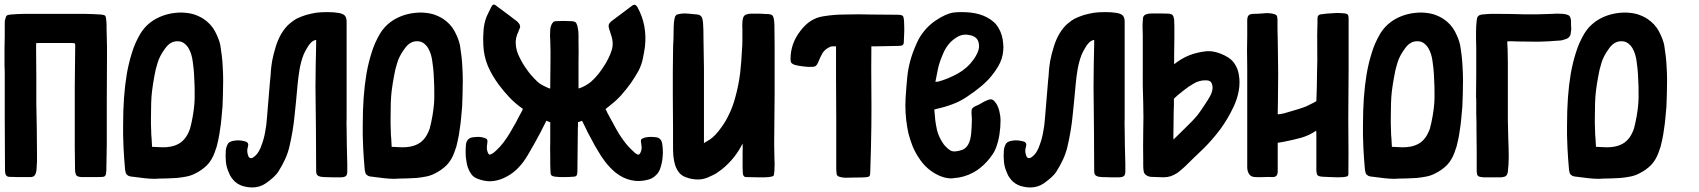

<svg xmlns="http://www.w3.org/2000/svg" viewBox="-21 -783 7514 849"><path d="M138.7 -554.7Q138.7 -498 139.6 -440.4Q139.6 -382.8 139.6 -325.2Q140.6 -270.5 141.6 -215.8Q142.6 -161.1 142.6 -106.4Q142.6 -86.9 142.6 -70.3Q141.6 -53.7 140.6 -34.2Q140.6 -30.3 139.6 -26.4Q138.7 -22.5 137.7 -18.6Q135.7 -10.7 130.9 -5.9Q126 -1 117.2 0Q95.7 0 58.6 0Q21.5 -1 18.6 -1Q10.7 -2 6.8 -6.8Q2.9 -11.7 2 -18.6Q2 -26.4 1 -33.2Q1 -41 1 -47.9Q1 -154.3 0 -256.8Q0 -359.4 0 -464.8Q0 -478.5 -1 -492.2Q-1 -505.9 -1 -519.5Q-1 -544.9 -1 -571.3Q0 -597.7 0 -623Q0 -637.7 0 -651.4Q0 -665 0 -678.7Q0 -683.6 0 -688.5Q1 -693.4 2 -697.3Q4.9 -710.9 8.8 -713.9Q13.7 -717.8 26.4 -718.8Q41 -719.7 55.7 -720.7Q70.3 -721.7 85 -721.7Q115.2 -721.7 160.2 -721.7Q205.1 -721.7 235.4 -721.7Q265.6 -721.7 294.9 -721.7Q309.6 -721.7 324.2 -721.7Q338.9 -721.7 354.5 -721.7Q372.1 -721.7 389.6 -720.7Q407.2 -719.7 424.8 -718.8Q438.5 -717.8 443.4 -713.9Q447.3 -710 448.2 -699.2Q449.2 -688.5 450.2 -677.7Q450.2 -667 450.2 -656.2Q451.2 -636.7 451.2 -616.2Q451.2 -595.7 452.1 -576.2Q452.1 -565.4 452.1 -554.7Q452.1 -543.9 452.1 -533.2Q452.1 -437.5 451.2 -341.8Q451.2 -246.1 451.2 -149.4Q450.2 -117.2 450.2 -87.9Q449.2 -59.6 449.2 -27.3Q449.2 -23.4 448.2 -20.5Q448.2 -16.6 447.3 -12.7Q446.3 -8.8 443.4 -4.9Q440.4 -2 435.5 -1Q429.7 0 392.6 0Q380.9 0 371.1 0Q350.6 0 337.9 0Q325.2 -1 319.3 -4.9Q313.5 -9.8 311.5 -23.4Q310.5 -29.3 310.5 -60.5Q309.6 -90.8 309.6 -133.8Q309.6 -198.2 309.6 -274.4Q309.6 -350.6 309.6 -397.5Q309.6 -441.4 310.5 -485.4Q311.5 -529.3 311.5 -573.2Q312.5 -587.9 309.6 -590.8Q307.6 -592.8 293 -592.8Q265.6 -592.8 222.7 -592.8Q179.7 -592.8 152.3 -592.8Q149.4 -592.8 146.5 -592.8Q143.6 -591.8 138.7 -591.8Q138.7 -591.8 138.7 -591.8Q138.7 -582 138.7 -573.2Q138.7 -563.5 138.7 -554.7Z M540 -458Q548.8 -506.8 562.5 -549.8Q575.2 -592.8 600.6 -635.7Q628.9 -680.7 676.8 -704.1Q724.6 -727.5 782.2 -727.5Q812.5 -726.6 835.9 -719.7Q859.4 -711.9 877.9 -700.2Q912.1 -677.7 929.7 -644.5Q947.3 -611.3 953.1 -584Q957 -560.5 960 -535.2Q962.9 -510.7 963.9 -486.3Q965.8 -456.1 965.8 -426.8Q965.8 -396.5 964.8 -366.2Q963.9 -338.9 962.9 -311.5Q960.9 -285.2 958 -257.8Q956.1 -234.4 952.1 -210.9Q949.2 -187.5 944.3 -165Q941.4 -150.4 937.5 -135.7Q932.6 -121.1 927.7 -107.4Q916 -75.2 894.5 -52.7Q872.1 -30.3 841.8 -15.6Q823.2 -5.9 801.8 -2Q781.2 2 760.7 3.9Q740.2 4.9 719.7 5.9Q699.2 5.9 679.7 6.8Q671.9 7.8 665 7.8Q642.6 7.8 617.2 4.9Q581.1 1 554.7 -2.9Q545.9 -4.9 541 -9.8Q535.2 -14.6 534.2 -23.4Q533.2 -25.4 533.2 -27.3Q532.2 -30.3 532.2 -32.2Q530.3 -55.7 528.3 -80.1Q526.4 -103.5 525.4 -127Q524.4 -157.2 523.4 -184.6Q523.4 -209 523.4 -223.6Q523.4 -225.6 523.4 -227.5Q523.4 -294.9 527.3 -349.6Q531.2 -405.3 540 -458ZM734.4 -134.8Q758.8 -139.6 777.3 -152.3Q795.9 -166 807.6 -187.5Q814.5 -200.2 819.3 -213.9Q823.2 -228.5 826.2 -242.2Q838.9 -301.8 839.8 -349.6Q840.8 -396.5 836.9 -458Q835.9 -477.5 831.1 -511.7Q827.1 -544.9 812.5 -570.3Q804.7 -583 793 -591.8Q781.2 -600.6 764.6 -600.6Q732.4 -601.6 709 -568.4Q684.6 -535.2 675.8 -504.9Q666 -474.6 661.1 -443.4Q655.3 -412.1 651.4 -380.9Q648.4 -358.4 647.5 -327.1Q646.5 -295.9 646.5 -262.7Q646.5 -242.2 646.5 -234.4Q646.5 -225.6 647.5 -205.1Q647.5 -187.5 649.4 -169.9Q650.4 -152.3 651.4 -133.8Q673.8 -132.8 694.3 -131.8Q714.8 -130.9 734.4 -134.8Z M1353.5 -593.8Q1343.8 -584 1335.9 -569.3Q1327.1 -554.7 1321.3 -541Q1309.6 -510.7 1303.7 -476.6Q1297.9 -441.4 1294.9 -409.2Q1288.1 -331.1 1281.2 -268.6Q1275.4 -207 1258.8 -134.8Q1252 -105.5 1239.3 -78.1Q1226.6 -50.8 1210 -24.4Q1195.3 -1 1153.3 28.3Q1127 45.9 1094.7 45.9Q1074.2 45.9 1050.8 39.1Q1039.1 35.2 1028.3 28.3Q1017.6 21.5 1009.8 11.7Q1002 2.9 996.1 -7.8Q991.2 -17.6 987.3 -28.3Q978.5 -50.8 977.5 -74.2Q976.6 -83 976.6 -92.8Q976.6 -106.4 977.5 -120.1Q977.5 -121.1 978.5 -123Q978.5 -124 978.5 -126Q983.4 -144.5 990.2 -151.4Q997.1 -158.2 1015.6 -161.1Q1027.3 -163.1 1039.1 -162.1Q1050.8 -161.1 1061.5 -158.2Q1071.3 -156.2 1075.2 -149.4Q1078.1 -143.6 1075.2 -133.8Q1072.3 -125 1072.3 -116.2Q1072.3 -107.4 1075.2 -98.6Q1078.1 -85.9 1085.9 -84Q1092.8 -82 1102.5 -89.8Q1115.2 -99.6 1123 -113.3Q1130.9 -126 1135.7 -141.6Q1146.5 -169.9 1151.4 -199.2Q1157.2 -228.5 1159.2 -258.8Q1163.1 -299.8 1166 -340.8Q1169.9 -382.8 1172.9 -423.8Q1175.8 -447.3 1176.8 -469.7Q1178.7 -492.2 1182.6 -514.6Q1188.5 -544.9 1198.2 -576.2Q1208 -608.4 1223.6 -634.8Q1240.2 -662.1 1259.8 -678.7Q1280.3 -695.3 1290 -700.2Q1310.5 -710 1332 -716.8Q1353.5 -722.7 1376 -726.6Q1397.5 -729.5 1426.8 -729.5Q1457 -729.5 1477.5 -725.6Q1495.1 -722.7 1503.9 -713.9Q1511.7 -705.1 1511.7 -686.5Q1511.7 -630.9 1511.7 -575.2Q1511.7 -519.5 1511.7 -463.9Q1511.7 -425.8 1511.7 -387.7Q1511.7 -350.6 1511.7 -312.5Q1511.7 -287.1 1511.7 -262.7Q1510.7 -238.3 1511.7 -213.9Q1511.7 -174.8 1512.7 -135.7Q1513.7 -96.7 1514.6 -57.6Q1514.6 -49.8 1514.6 -42Q1514.6 -34.2 1514.6 -25.4Q1514.6 -10.7 1508.8 -4.9Q1502 1 1487.3 1Q1472.7 1 1449.2 1Q1424.8 0 1410.2 0Q1406.2 0 1402.3 -1Q1398.4 -1 1394.5 -2Q1384.8 -4.9 1380.9 -9.8Q1377 -15.6 1377 -25.4Q1376 -118.2 1376 -211.9Q1375 -304.7 1374 -398.4Q1374 -446.3 1375 -494.1Q1376 -542 1377 -589.8Q1377 -593.8 1377 -597.7Q1377 -601.6 1377 -606.4Q1377 -606.4 1377 -606.4Q1369.1 -605.5 1363.3 -601.6Q1357.4 -598.6 1353.5 -593.8Z M1599.6 -458Q1608.4 -506.8 1622.1 -549.8Q1634.8 -592.8 1660.2 -635.7Q1688.5 -680.7 1736.3 -704.1Q1784.2 -727.5 1841.8 -727.5Q1872.1 -726.6 1895.5 -719.7Q1918.9 -711.9 1937.5 -700.2Q1971.7 -677.7 1989.3 -644.5Q2006.8 -611.3 2012.7 -584Q2016.6 -560.5 2019.5 -535.2Q2022.5 -510.7 2023.4 -486.3Q2025.4 -456.1 2025.4 -426.8Q2025.4 -396.5 2024.4 -366.2Q2023.4 -338.9 2022.5 -311.5Q2020.5 -285.2 2017.6 -257.8Q2015.6 -234.4 2011.7 -210.9Q2008.8 -187.5 2003.9 -165Q2001 -150.4 1997.1 -135.7Q1992.2 -121.1 1987.3 -107.4Q1975.6 -75.2 1954.1 -52.7Q1931.6 -30.3 1901.4 -15.6Q1882.8 -5.9 1861.3 -2Q1840.8 2 1820.3 3.9Q1799.8 4.9 1779.3 5.9Q1758.8 5.9 1739.3 6.8Q1731.4 7.8 1724.6 7.8Q1702.1 7.8 1676.8 4.9Q1640.6 1 1614.3 -2.9Q1605.5 -4.9 1600.6 -9.8Q1594.7 -14.6 1593.8 -23.4Q1592.8 -25.4 1592.8 -27.3Q1591.8 -30.3 1591.8 -32.2Q1589.8 -55.7 1587.9 -80.1Q1585.9 -103.5 1585 -127Q1584 -157.2 1583 -184.6Q1583 -209 1583 -223.6Q1583 -225.6 1583 -227.5Q1583 -294.9 1586.9 -349.6Q1590.8 -405.3 1599.6 -458ZM1793.9 -134.8Q1818.4 -139.6 1836.9 -152.3Q1855.5 -166 1867.2 -187.5Q1874 -200.2 1878.9 -213.9Q1882.8 -228.5 1885.7 -242.2Q1898.4 -301.8 1899.4 -349.6Q1900.4 -396.5 1896.5 -458Q1895.5 -477.5 1890.6 -511.7Q1886.7 -544.9 1872.1 -570.3Q1864.3 -583 1852.5 -591.8Q1840.8 -600.6 1824.2 -600.6Q1792 -601.6 1768.6 -568.4Q1744.1 -535.2 1735.4 -504.9Q1725.6 -474.6 1720.7 -443.4Q1714.8 -412.1 1710.9 -380.9Q1708 -358.4 1707 -327.1Q1706.1 -295.9 1706.1 -262.7Q1706.1 -242.2 1706.1 -234.4Q1706.1 -225.6 1707 -205.1Q1707 -187.5 1709 -169.9Q1710 -152.3 1710.9 -133.8Q1733.4 -132.8 1753.9 -131.8Q1774.4 -130.9 1793.9 -134.8Z M2185.5 -407.2Q2156.2 -446.3 2136.7 -490.2Q2118.2 -534.2 2116.2 -584Q2114.3 -616.2 2117.2 -648.4Q2119.1 -679.7 2130.9 -710Q2135.7 -720.7 2141.6 -732.4Q2146.5 -743.2 2152.3 -753.9Q2156.2 -761.7 2161.1 -762.7Q2162.1 -762.7 2163.1 -762.7Q2168 -762.7 2172.9 -757.8Q2186.5 -748 2199.2 -738.3Q2212.9 -728.5 2225.6 -718.8Q2234.4 -711.9 2242.2 -706.1Q2251 -700.2 2258.8 -693.4Q2262.7 -690.4 2266.6 -687.5Q2269.5 -684.6 2272.5 -680.7Q2277.3 -675.8 2278.3 -668.9Q2280.3 -663.1 2276.4 -655.3Q2274.4 -653.3 2273.4 -649.4Q2272.5 -646.5 2271.5 -643.6Q2256.8 -614.3 2259.8 -585.9Q2261.7 -557.6 2276.4 -529.3Q2290 -501 2308.6 -475.6Q2326.2 -450.2 2349.6 -427.7Q2361.3 -415 2376 -407.2Q2390.6 -399.4 2406.2 -392.6Q2407.2 -391.6 2408.2 -391.6Q2409.2 -392.6 2412.1 -392.6Q2412.1 -396.5 2412.1 -400.4Q2412.1 -404.3 2412.1 -408.2Q2412.1 -457 2413.1 -505.9Q2414.1 -555.7 2412.1 -604.5Q2411.1 -615.2 2411.1 -627Q2411.1 -638.7 2412.1 -650.4Q2412.1 -655.3 2413.1 -660.2Q2414.1 -665 2416 -669.9Q2418.9 -677.7 2423.8 -683.6Q2428.7 -689.5 2438.5 -689.5Q2453.1 -690.4 2470.7 -690.4Q2488.3 -689.5 2502.9 -689.5Q2522.5 -689.5 2527.3 -680.7Q2532.2 -671.9 2534.2 -658.2Q2537.1 -643.6 2537.1 -627.9Q2537.1 -612.3 2537.1 -597.7Q2538.1 -554.7 2537.1 -510.7Q2537.1 -467.8 2537.1 -424.8Q2537.1 -417 2537.1 -408.2Q2537.1 -400.4 2537.1 -391.6Q2541 -392.6 2543 -393.6Q2545.9 -394.5 2548.8 -395.5Q2572.3 -405.3 2591.8 -420.9Q2610.4 -437.5 2626 -457Q2638.7 -473.6 2649.4 -490.2Q2661.1 -507.8 2669.9 -526.4Q2679.7 -545.9 2685.5 -566.4Q2690.4 -586.9 2686.5 -608.4Q2684.6 -619.1 2680.7 -629.9Q2677.7 -640.6 2673.8 -651.4Q2668.9 -665 2670.9 -673.8Q2673.8 -682.6 2685.5 -691.4Q2707 -708 2728.5 -723.6Q2750 -740.2 2771.5 -755.9Q2781.2 -763.7 2786.1 -761.7Q2792 -760.7 2797.9 -751Q2820.3 -710 2828.1 -667Q2835.9 -624 2831.1 -578.1Q2829.1 -565.4 2827.1 -552.7Q2825.2 -540 2822.3 -527.3Q2816.4 -496.1 2801.8 -468.8Q2787.1 -442.4 2769.5 -417Q2750 -389.6 2728.5 -365.2Q2706.1 -339.8 2679.7 -319.3Q2673.8 -314.5 2668.9 -310.5Q2663.1 -305.7 2656.2 -300.8Q2660.2 -294.9 2663.1 -288.1Q2665 -282.2 2668.9 -276.4Q2686.5 -243.2 2705.1 -210Q2723.6 -176.8 2748 -146.5Q2756.8 -135.7 2766.6 -126Q2776.4 -116.2 2786.1 -107.4Q2797.9 -97.7 2803.7 -99.6Q2809.6 -101.6 2814.5 -117.2Q2816.4 -125 2816.4 -131.8Q2815.4 -139.6 2814.5 -147.5Q2811.5 -161.1 2814.5 -166Q2817.4 -170.9 2831.1 -174.8Q2843.8 -177.7 2856.4 -177.7Q2869.1 -177.7 2881.8 -175.8Q2893.6 -173.8 2899.4 -166Q2905.3 -159.2 2907.2 -148.4Q2910.2 -127.9 2910.2 -108.4Q2910.2 -99.6 2909.2 -90.8Q2907.2 -62.5 2897.5 -35.2Q2890.6 -17.6 2877.9 -6.8Q2866.2 4.9 2847.7 10.7Q2806.6 22.5 2769.5 13.7Q2733.4 5.9 2700.2 -20.5Q2674.8 -42 2655.3 -67.4Q2635.7 -92.8 2620.1 -121.1Q2608.4 -139.6 2598.6 -159.2Q2587.9 -179.7 2577.1 -199.2Q2571.3 -210.9 2565.4 -223.6Q2559.6 -236.3 2552.7 -249Q2548.8 -247.1 2544.9 -246.1Q2540 -244.1 2534.2 -242.2Q2534.2 -236.3 2535.2 -230.5Q2535.2 -224.6 2534.2 -218.8Q2534.2 -171.9 2533.2 -125Q2532.2 -77.1 2532.2 -30.3Q2532.2 -26.4 2532.2 -22.5Q2532.2 -19.5 2531.2 -15.6Q2531.2 -9.8 2528.3 -6.8Q2525.4 -2.9 2519.5 -2Q2497.1 0 2476.6 0Q2455.1 1 2431.6 -2Q2420.9 -3.9 2417 -7.8Q2413.1 -12.7 2413.1 -25.4Q2412.1 -41 2412.1 -56.6Q2412.1 -72.3 2412.1 -87.9Q2411.1 -123 2412.1 -158.2Q2412.1 -193.4 2412.1 -228.5Q2412.1 -231.4 2412.1 -235.4Q2412.1 -238.3 2412.1 -242.2Q2406.2 -244.1 2395.5 -249Q2394.5 -247.1 2392.6 -245.1Q2391.6 -242.2 2390.6 -240.2Q2378.9 -217.8 2367.2 -194.3Q2354.5 -171.9 2342.8 -149.4Q2333 -131.8 2323.2 -115.2Q2313.5 -97.7 2302.7 -81.1Q2284.2 -52.7 2260.7 -31.2Q2236.3 -8.8 2205.1 4.9Q2176.8 17.6 2146.5 18.6Q2117.2 18.6 2086.9 5.9Q2071.3 -1 2062.5 -13.7Q2053.7 -26.4 2047.9 -42Q2043 -56.6 2041 -73.2Q2038.1 -87.9 2038.1 -103.5Q2038.1 -104.5 2038.1 -105.5Q2038.1 -114.3 2038.1 -123Q2039.1 -131.8 2039.1 -140.6Q2040 -156.2 2047.9 -165Q2054.7 -173.8 2069.3 -175.8Q2082 -177.7 2094.7 -177.7Q2107.4 -177.7 2119.1 -173.8Q2129.9 -170.9 2132.8 -166Q2135.7 -161.1 2133.8 -149.4Q2131.8 -139.6 2131.8 -128.9Q2131.8 -119.1 2135.7 -109.4Q2138.7 -101.6 2142.6 -99.6Q2146.5 -98.6 2153.3 -102.5Q2159.2 -105.5 2165 -110.4Q2169.9 -114.3 2174.8 -119.1Q2192.4 -135.7 2207 -155.3Q2221.7 -174.8 2234.4 -196.3Q2248 -219.7 2261.7 -244.1Q2274.4 -269.5 2288.1 -293.9Q2289.1 -294.9 2289.1 -296.9Q2290 -298.8 2291 -301.8Q2291 -301.8 2291 -301.8Q2259.8 -323.2 2233.4 -350.6Q2208 -377 2185.5 -407.2Z M3402.3 -149.4Q3402.3 -149.4 3402.3 -149.4Q3402.3 -121.1 3403.3 -87.9Q3404.3 -72.3 3404.3 -56.6Q3404.3 -41 3403.3 -27.3Q3402.3 -9.8 3399.4 -5.9Q3395.5 -2 3378.9 0Q3361.3 2 3328.1 1Q3295.9 0 3278.3 0Q3271.5 0 3267.6 -4.9Q3264.6 -8.8 3263.7 -16.6Q3262.7 -31.2 3262.7 -44.9Q3262.7 -59.6 3262.7 -73.2Q3262.7 -88.9 3262.7 -109.4Q3263.7 -129.9 3262.7 -148.4Q3246.1 -115.2 3223.6 -86.9Q3200.2 -57.6 3170.9 -34.2Q3159.2 -25.4 3146.5 -16.6Q3132.8 -8.8 3119.1 -2.9Q3092.8 10.7 3065.4 10.7Q3037.1 10.7 3009.8 0Q2992.2 -6.8 2981.4 -20.5Q2970.7 -34.2 2964.8 -51.8Q2959 -70.3 2957 -89.8Q2955.1 -109.4 2955.1 -128.9Q2955.1 -143.6 2955.1 -211.9Q2954.1 -281.2 2954.1 -362.3Q2954.1 -395.5 2954.1 -426.8Q2954.1 -447.3 2954.1 -466.8Q2954.1 -517.6 2955.1 -552.7Q2955.1 -584 2957 -609.4Q2958 -633.8 2958 -666Q2958 -674.8 2959 -683.6Q2960.9 -692.4 2961.9 -701.2Q2962.9 -710 2967.8 -714.8Q2971.7 -719.7 2980.5 -720.7Q2992.2 -723.6 3006.8 -723.6Q3014.6 -723.6 3022.5 -722.7Q3045.9 -720.7 3063.5 -718.8Q3072.3 -717.8 3077.1 -712.9Q3083 -708 3085 -699.2Q3085.9 -694.3 3086.9 -689.5Q3087.9 -684.6 3087.9 -679.7Q3089.8 -659.2 3089.8 -604.5Q3090.8 -549.8 3091.8 -482.4Q3091.8 -447.3 3091.8 -410.2Q3091.8 -373 3091.8 -337.9Q3091.8 -272.5 3091.8 -220.7Q3091.8 -168.9 3091.8 -150.4Q3091.8 -150.4 3116.2 -165Q3140.6 -179.7 3170.9 -222.7Q3187.5 -245.1 3203.1 -278.3Q3219.7 -311.5 3231.4 -356.4Q3245.1 -406.2 3252 -460.9Q3257.8 -515.6 3259.8 -559.6Q3261.7 -583 3261.7 -601.6Q3261.7 -620.1 3261.7 -631.8Q3261.7 -649.4 3261.7 -657.2Q3260.7 -665 3261.7 -683.6Q3262.7 -706.1 3270.5 -713.9Q3278.3 -721.7 3300.8 -722.7Q3306.6 -722.7 3312.5 -722.7Q3324.2 -722.7 3338.9 -722.7Q3362.3 -720.7 3377.9 -720.7Q3387.7 -719.7 3393.6 -715.8Q3398.4 -710.9 3400.4 -701.2Q3401.4 -694.3 3402.3 -688.5Q3403.3 -681.6 3403.3 -674.8Q3404.3 -641.6 3404.3 -583Q3404.3 -523.4 3404.3 -470.7Q3404.3 -434.6 3404.3 -406.2Q3404.3 -378.9 3404.3 -368.2Q3404.3 -313.5 3403.3 -258.8Q3403.3 -204.1 3402.3 -149.4Z M3832 -562.5Q3831.1 -477.5 3832 -393.6Q3833 -308.6 3832 -224.6Q3831.1 -168.9 3830.1 -123Q3829.1 -77.1 3827.1 -22.5Q3827.1 -7.8 3823.2 -3.9Q3819.3 0 3805.7 1Q3791 2 3761.7 2Q3731.4 2.9 3716.8 2.9Q3711.9 2.9 3706.1 2Q3701.2 1 3695.3 0Q3685.5 -2 3681.6 -6.8Q3677.7 -10.7 3677.7 -22.5Q3676.8 -32.2 3676.8 -34.2Q3676.8 -35.2 3676.8 -45.9Q3676.8 -147.5 3676.8 -248Q3676.8 -349.6 3675.8 -451.2Q3675.8 -460.9 3675.8 -474.6Q3675.8 -488.3 3675.8 -502.9Q3675.8 -529.3 3675.8 -552.7Q3675.8 -575.2 3675.8 -578.1Q3668 -578.1 3662.1 -578.1Q3656.2 -578.1 3650.4 -576.2Q3626 -565.4 3615.2 -546.9Q3605.5 -529.3 3595.7 -504.9Q3591.8 -496.1 3585.9 -491.2Q3580.1 -487.3 3570.3 -487.3Q3550.8 -486.3 3531.2 -489.3Q3511.7 -491.2 3493.2 -496.1Q3482.4 -500 3478.5 -504.9Q3474.6 -509.8 3474.6 -521.5Q3474.6 -589.8 3517.6 -645.5Q3559.6 -702.1 3619.1 -710.9Q3642.6 -714.8 3666 -716.8Q3690.4 -718.8 3713.9 -718.8Q3745.1 -719.7 3776.4 -719.7Q3802.7 -719.7 3830.1 -718.8Q3887.7 -718.8 3946.3 -717.8Q3967.8 -717.8 3971.7 -711.9Q3975.6 -706.1 3976.6 -689.5Q3977.5 -677.7 3977.5 -660.2Q3977.5 -653.3 3977.5 -644.5Q3976.6 -617.2 3975.6 -598.6Q3975.6 -587.9 3970.7 -584Q3965.8 -580.1 3954.1 -580.1Q3925.8 -579.1 3903.3 -579.1Q3880.9 -578.1 3851.6 -578.1Q3847.7 -578.1 3842.8 -578.1Q3836.9 -578.1 3832 -578.1Q3832 -578.1 3832 -578.1Q3832 -573.2 3832 -569.3Q3832 -565.4 3832 -562.5Z M4117.2 -234.4Q4121.1 -207 4128.9 -187.5Q4136.7 -167 4152.3 -144.5Q4159.2 -135.7 4167 -128.9Q4173.8 -122.1 4182.6 -117.2Q4198.2 -108.4 4233.4 -120.1Q4267.6 -132.8 4273.4 -192.4Q4274.4 -205.1 4275.4 -221.7Q4276.4 -237.3 4276.4 -250Q4276.4 -255.9 4276.4 -260.7Q4276.4 -266.6 4275.4 -271.5Q4274.4 -287.1 4275.4 -296.9Q4277.3 -306.6 4292 -313.5Q4306.6 -319.3 4319.3 -327.1Q4332 -335 4344.7 -339.8Q4360.4 -346.7 4368.2 -341.8Q4376 -337.9 4384.8 -324.2Q4393.6 -310.5 4398.4 -289.1Q4403.3 -268.6 4403.3 -252Q4403.3 -219.7 4398.4 -188.5Q4393.6 -156.2 4381.8 -126Q4373 -102.5 4343.8 -69.3Q4314.5 -37.1 4283.2 -20.5Q4242.2 2 4194.3 4.9Q4190.4 5.9 4186.5 5.9Q4142.6 5.9 4095.7 -27.3Q4067.4 -47.9 4047.9 -76.2Q4028.3 -103.5 4014.6 -135.7Q4002.9 -167 3996.1 -192.4Q3990.2 -218.8 3986.3 -251Q3982.4 -284.2 3982.4 -317.4Q3982.4 -333 3983.4 -348.6Q3986.3 -397.5 3991.2 -446.3Q3996.1 -490.2 4008.8 -530.3Q4021.5 -570.3 4041 -609.4Q4069.3 -660.2 4115.2 -691.4Q4161.1 -722.7 4195.3 -727.5Q4211.9 -729.5 4230.5 -729.5Q4250 -729.5 4270.5 -727.5Q4311.5 -722.7 4341.8 -707Q4377.9 -688.5 4394.5 -659.2Q4412.1 -629.9 4415 -589.8Q4416 -582 4416 -573.2Q4416 -566.4 4415 -558.6Q4414.1 -542 4408.2 -523.4Q4397.5 -489.3 4363.3 -447.3Q4329.1 -404.3 4253.9 -354.5Q4223.6 -334 4188.5 -321.3Q4154.3 -308.6 4117.2 -300.8Q4115.2 -299.8 4115.2 -299.8Q4114.3 -299.8 4110.4 -298.8Q4110.4 -298.8 4110.4 -298.8Q4112.3 -282.2 4113.3 -266.6Q4114.3 -250 4117.2 -234.4ZM4127 -421.9Q4172.9 -434.6 4214.8 -458Q4257.8 -482.4 4285.2 -521.5Q4292 -530.3 4301.8 -550.8Q4311.5 -572.3 4306.6 -593.8Q4300.8 -620.1 4270.5 -627Q4240.2 -634.8 4214.8 -621.1Q4173.8 -598.6 4152.3 -552.7Q4131.8 -505.9 4127 -480.5Q4124 -465.8 4121.1 -451.2Q4118.2 -436.5 4115.2 -420.9Q4115.2 -420.9 4115.2 -420.9Q4119.1 -421.9 4122.1 -421.9Q4125 -421.9 4127 -421.9Z M4793.9 -593.8Q4784.2 -584 4776.4 -569.3Q4767.6 -554.7 4761.7 -541Q4750 -510.7 4744.1 -476.6Q4738.3 -441.4 4735.4 -409.2Q4728.5 -331.1 4721.7 -268.6Q4715.8 -207 4699.2 -134.8Q4692.4 -105.5 4679.7 -78.1Q4667 -50.8 4650.4 -24.4Q4635.7 -1 4593.8 28.3Q4567.4 45.9 4535.2 45.9Q4514.6 45.9 4491.2 39.1Q4479.5 35.2 4468.8 28.3Q4458 21.5 4450.2 11.7Q4442.4 2.9 4436.5 -7.8Q4431.6 -17.6 4427.7 -28.3Q4418.9 -50.8 4418 -74.2Q4417 -83 4417 -92.8Q4417 -106.4 4418 -120.1Q4418 -121.1 4418.9 -123Q4418.9 -124 4418.9 -126Q4423.8 -144.5 4430.7 -151.4Q4437.5 -158.2 4456.1 -161.1Q4467.8 -163.1 4479.5 -162.1Q4491.2 -161.1 4502 -158.2Q4511.7 -156.2 4515.6 -149.4Q4518.6 -143.6 4515.6 -133.8Q4512.7 -125 4512.7 -116.2Q4512.7 -107.4 4515.6 -98.6Q4518.6 -85.9 4526.4 -84Q4533.2 -82 4543 -89.8Q4555.7 -99.6 4563.5 -113.3Q4571.3 -126 4576.2 -141.6Q4586.9 -169.9 4591.8 -199.2Q4597.7 -228.5 4599.6 -258.8Q4603.5 -299.8 4606.4 -340.8Q4610.4 -382.8 4613.3 -423.8Q4616.2 -447.3 4617.2 -469.7Q4619.1 -492.2 4623 -514.6Q4628.9 -544.9 4638.7 -576.2Q4648.4 -608.4 4664.1 -634.8Q4680.7 -662.1 4700.2 -678.7Q4720.7 -695.3 4730.5 -700.2Q4751 -710 4772.5 -716.8Q4793.9 -722.7 4816.4 -726.6Q4837.9 -729.5 4867.2 -729.5Q4897.5 -729.5 4918 -725.6Q4935.5 -722.7 4944.3 -713.9Q4952.1 -705.1 4952.1 -686.5Q4952.1 -630.9 4952.1 -575.2Q4952.1 -519.5 4952.1 -463.9Q4952.1 -425.8 4952.1 -387.7Q4952.1 -350.6 4952.1 -312.5Q4952.1 -287.1 4952.1 -262.7Q4951.2 -238.3 4952.1 -213.9Q4952.1 -174.8 4953.1 -135.7Q4954.1 -96.7 4955.1 -57.6Q4955.1 -49.8 4955.1 -42Q4955.1 -34.2 4955.1 -25.4Q4955.1 -10.7 4949.2 -4.9Q4942.4 1 4927.7 1Q4913.1 1 4889.6 1Q4865.2 0 4850.6 0Q4846.7 0 4842.8 -1Q4838.9 -1 4835 -2Q4825.2 -4.9 4821.3 -9.8Q4817.4 -15.6 4817.4 -25.4Q4816.4 -118.2 4816.4 -211.9Q4815.4 -304.7 4814.5 -398.4Q4814.5 -446.3 4815.4 -494.1Q4816.4 -542 4817.4 -589.8Q4817.4 -593.8 4817.4 -597.7Q4817.4 -601.6 4817.4 -606.4Q4817.4 -606.4 4817.4 -606.4Q4809.6 -605.5 4803.7 -601.6Q4797.9 -598.6 4793.9 -593.8Z M5315.4 -556.6Q5321.3 -556.6 5327.1 -556.6Q5334 -556.6 5339.8 -555.7Q5358.4 -552.7 5376 -545.9Q5393.6 -539.1 5409.2 -529.3Q5430.7 -515.6 5441.4 -496.1Q5453.1 -476.6 5457 -453.1Q5460 -435.5 5460 -418.9Q5460 -398.4 5456.1 -378.9Q5449.2 -342.8 5432.6 -308.6Q5408.2 -256.8 5376 -212.9Q5342.8 -168 5302.7 -127.9Q5281.2 -107.4 5259.8 -86.9Q5238.3 -65.4 5216.8 -44.9Q5209 -38.1 5201.2 -31.2Q5193.4 -24.4 5185.5 -18.6Q5171.9 -9.8 5156.2 -3.9Q5140.6 1 5124 1Q5110.4 1 5095.7 0Q5082 0 5068.4 -1Q5056.6 -2 5046.9 -8.8Q5038.1 -14.6 5036.1 -26.4Q5034.2 -38.1 5034.2 -49.8Q5034.2 -61.5 5034.2 -73.2Q5033.2 -136.7 5034.2 -201.2Q5036.1 -265.6 5034.2 -329.1Q5031.2 -404.3 5032.2 -478.5Q5032.2 -553.7 5032.2 -627.9Q5032.2 -648.4 5031.2 -665Q5031.2 -666 5031.2 -668Q5031.2 -683.6 5033.2 -701.2Q5033.2 -709 5038.1 -713.9Q5042 -718.8 5050.8 -720.7Q5055.7 -722.7 5061.5 -722.7Q5066.4 -723.6 5072.3 -723.6Q5090.8 -723.6 5108.4 -723.6Q5126 -723.6 5145.5 -722.7Q5159.2 -721.7 5164.1 -715.8Q5168.9 -710.9 5170.9 -696.3Q5170.9 -694.3 5171.9 -668.9Q5171.9 -644.5 5171.9 -613.3Q5171.9 -574.2 5170.9 -539.1Q5170.9 -502.9 5170.9 -499Q5170.9 -499 5170.9 -499Q5204.1 -525.4 5239.3 -539.1Q5275.4 -552.7 5315.4 -556.6ZM5275.4 -275.4Q5286.1 -289.1 5309.6 -325.2Q5334 -361.3 5337.9 -377Q5343.8 -396.5 5337.9 -412.1Q5333 -427.7 5313.5 -427.7Q5298.8 -428.7 5284.2 -424.8Q5268.6 -420.9 5256.8 -413.1Q5235.4 -401.4 5210 -380.9Q5183.6 -360.4 5169.9 -346.7Q5169.9 -334 5169.9 -317.4Q5169.9 -301.8 5168.9 -289.1Q5168.9 -260.7 5168 -214.8Q5167 -168.9 5168 -166Q5168 -166 5168 -166Q5184.6 -181.6 5217.8 -214.8Q5252 -247.1 5275.4 -275.4Z M5628.9 -25.4Q5628.9 -13.7 5624 -6.8Q5618.2 0 5607.4 0Q5587.9 -1 5568.4 0Q5549.8 1 5528.3 0Q5510.7 -1 5502.9 -12.7Q5494.1 -25.4 5494.1 -43.9Q5494.1 -66.4 5494.1 -95.7Q5494.1 -125 5494.1 -148.4Q5494.1 -166 5494.1 -220.7Q5494.1 -275.4 5494.1 -338.9Q5494.1 -417 5494.1 -485.4Q5493.2 -553.7 5493.2 -560.5Q5494.1 -591.8 5494.1 -624Q5494.1 -656.2 5494.1 -688.5Q5494.1 -689.5 5494.1 -691.4Q5494.1 -693.4 5494.1 -695.3Q5495.1 -710 5500 -714.8Q5504.9 -720.7 5519.5 -721.7Q5540 -721.7 5562.5 -723.6Q5585.9 -726.6 5605.5 -722.7Q5619.1 -719.7 5623 -715.8Q5627 -711.9 5627.9 -698.2Q5627.9 -675.8 5627.9 -654.3Q5628.9 -632.8 5628.9 -610.4Q5629.9 -584 5629.9 -543Q5630.9 -502.9 5630.9 -460Q5629.9 -395.5 5629.9 -339.8Q5628.9 -285.2 5628.9 -277.3Q5637.7 -278.3 5644.5 -279.3Q5651.4 -280.3 5658.2 -282.2Q5679.7 -288.1 5701.2 -294.9Q5722.7 -300.8 5744.1 -308.6Q5755.9 -312.5 5766.6 -318.4Q5777.3 -323.2 5788.1 -329.1Q5793.9 -332 5796.9 -334Q5799.8 -335.9 5799.8 -335.9Q5800.8 -360.4 5801.8 -397.5Q5802.7 -433.6 5802.7 -458Q5804.7 -516.6 5803.7 -571.3Q5802.7 -627 5804.7 -683.6Q5804.7 -687.5 5804.7 -692.4Q5804.7 -696.3 5804.7 -701.2Q5804.7 -710 5808.6 -713.9Q5811.5 -718.8 5820.3 -719.7Q5845.7 -723.6 5873 -724.6Q5880.9 -725.6 5888.7 -725.6Q5908.2 -725.6 5926.8 -723.6Q5935.5 -721.7 5938.5 -718.8Q5941.4 -714.8 5942.4 -705.1Q5942.4 -683.6 5942.4 -663.1Q5942.4 -647.5 5942.4 -630.9Q5942.4 -626 5942.4 -622.1Q5942.4 -548.8 5942.4 -476.6Q5942.4 -403.3 5941.4 -331.1Q5940.4 -257.8 5941.4 -181.6Q5942.4 -104.5 5941.4 -32.2Q5941.4 -27.3 5941.4 -22.5Q5941.4 -17.6 5941.4 -12.7Q5941.4 -5.9 5935.5 -2.9Q5928.7 -1 5921.9 0Q5910.2 1 5899.4 1Q5895.5 1 5891.6 1Q5877 0 5861.3 0Q5850.6 0 5838.9 -1Q5827.1 -1 5816.4 -2.9Q5811.5 -3.9 5806.6 -6.8Q5802.7 -9.8 5801.8 -14.6Q5800.8 -20.5 5799.8 -27.3Q5799.8 -34.2 5799.8 -40Q5799.8 -54.7 5799.8 -76.2Q5799.8 -97.7 5799.8 -120.1Q5799.8 -152.3 5799.8 -178.7Q5799.8 -205.1 5798.8 -205.1Q5769.5 -184.6 5732.4 -173.8Q5696.3 -164.1 5661.1 -157.2Q5653.3 -155.3 5645.5 -154.3Q5636.7 -152.3 5627.9 -151.4Q5627.9 -151.4 5628.9 -151.4Q5628.9 -146.5 5628.9 -99.6Q5628.9 -52.7 5628.9 -25.4Z M6022.5 -458Q6031.2 -506.8 6044.9 -549.8Q6057.6 -592.8 6083 -635.7Q6111.3 -680.7 6159.2 -704.1Q6207 -727.5 6264.6 -727.5Q6294.9 -726.6 6318.4 -719.7Q6341.8 -711.9 6360.4 -700.2Q6394.5 -677.7 6412.1 -644.5Q6429.7 -611.3 6435.5 -584Q6439.5 -560.5 6442.4 -535.2Q6445.3 -510.7 6446.3 -486.3Q6448.2 -456.1 6448.2 -426.8Q6448.2 -396.5 6447.3 -366.2Q6446.3 -338.9 6445.3 -311.5Q6443.4 -285.2 6440.4 -257.8Q6438.5 -234.4 6434.6 -210.9Q6431.6 -187.5 6426.8 -165Q6423.8 -150.4 6419.9 -135.7Q6415 -121.1 6410.2 -107.4Q6398.4 -75.2 6377 -52.7Q6354.5 -30.3 6324.2 -15.6Q6305.7 -5.9 6284.2 -2Q6263.7 2 6243.2 3.9Q6222.7 4.9 6202.1 5.9Q6181.6 5.9 6162.1 6.8Q6154.3 7.8 6147.5 7.8Q6125 7.8 6099.6 4.9Q6063.5 1 6037.1 -2.9Q6028.3 -4.9 6023.4 -9.8Q6017.6 -14.6 6016.6 -23.4Q6015.6 -25.4 6015.6 -27.3Q6014.6 -30.3 6014.6 -32.2Q6012.7 -55.7 6010.7 -80.1Q6008.8 -103.5 6007.8 -127Q6006.8 -157.2 6005.9 -184.6Q6005.9 -209 6005.9 -223.6Q6005.9 -225.6 6005.9 -227.5Q6005.9 -294.9 6009.8 -349.6Q6013.7 -405.3 6022.5 -458ZM6216.8 -134.8Q6241.2 -139.6 6259.8 -152.3Q6278.3 -166 6290 -187.5Q6296.9 -200.2 6301.8 -213.9Q6305.7 -228.5 6308.6 -242.2Q6321.3 -301.8 6322.3 -349.6Q6323.2 -396.5 6319.3 -458Q6318.4 -477.5 6313.5 -511.7Q6309.6 -544.9 6294.9 -570.3Q6287.1 -583 6275.4 -591.8Q6263.7 -600.6 6247.1 -600.6Q6214.8 -601.6 6191.4 -568.4Q6167 -535.2 6158.2 -504.9Q6148.4 -474.6 6143.6 -443.4Q6137.7 -412.1 6133.8 -380.9Q6130.9 -358.4 6129.9 -327.1Q6128.9 -295.9 6128.9 -262.7Q6128.9 -242.2 6128.9 -234.4Q6128.9 -225.6 6129.9 -205.1Q6129.9 -187.5 6131.8 -169.9Q6132.8 -152.3 6133.8 -133.8Q6156.2 -132.8 6176.8 -131.8Q6197.3 -130.9 6216.8 -134.8Z M6646.5 -445.3Q6646.5 -397.5 6646.5 -349.6Q6646.5 -301.8 6646.5 -252.9Q6647.5 -211.9 6648.4 -169.9Q6650.4 -128.9 6650.4 -86.9Q6650.4 -71.3 6649.4 -55.7Q6647.5 -39.1 6646.5 -23.4Q6644.5 -9.8 6637.7 -4.9Q6631.8 0 6618.2 1Q6603.5 1 6589.8 1Q6586.9 1 6585 1Q6568.4 1 6551.8 1Q6544.9 1 6538.1 1Q6530.3 0 6523.4 -1Q6517.6 -2 6513.7 -5.9Q6510.7 -9.8 6509.8 -15.6Q6509.8 -17.6 6509.8 -19.5Q6508.8 -21.5 6508.8 -23.4Q6508.8 -69.3 6508.8 -115.2Q6507.8 -162.1 6507.8 -208Q6507.8 -222.7 6507.8 -242.2Q6507.8 -261.7 6506.8 -280.3Q6506.8 -309.6 6506.8 -332Q6506.8 -353.5 6505.9 -353.5Q6505.9 -408.2 6506.8 -462.9Q6506.8 -516.6 6506.8 -571.3Q6505.9 -585 6505.9 -608.4Q6505.9 -631.8 6505.9 -645.5Q6505.9 -660.2 6506.8 -669.9Q6507.8 -679.7 6508.8 -692.4Q6509.8 -705.1 6514.6 -710.9Q6519.5 -716.8 6532.2 -718.8Q6543.9 -719.7 6552.7 -720.7Q6561.5 -720.7 6573.2 -721.7Q6578.1 -721.7 6584 -721.7Q6589.8 -721.7 6594.7 -721.7Q6655.3 -721.7 6718.8 -719.7Q6782.2 -718.8 6842.8 -721.7Q6852.5 -722.7 6861.3 -722.7Q6864.3 -722.7 6867.2 -722.7Q6878.9 -722.7 6890.6 -721.7Q6897.5 -720.7 6903.3 -719.7Q6910.2 -717.8 6916 -714.8Q6918.9 -712.9 6921.9 -708Q6923.8 -703.1 6924.8 -699.2Q6926.8 -685.5 6925.8 -676.8Q6925.8 -668.9 6926.8 -654.3Q6926.8 -653.3 6926.8 -651.4Q6926.8 -648.4 6925.8 -645.5Q6925.8 -640.6 6924.8 -636.7Q6923.8 -627 6918 -620.1Q6913.1 -613.3 6903.3 -610.4Q6895.5 -607.4 6887.7 -605.5Q6879.9 -603.5 6872.1 -603.5Q6828.1 -599.6 6782.2 -598.6Q6735.4 -598.6 6691.4 -599.6Q6681.6 -599.6 6664.1 -600.6Q6646.5 -600.6 6643.6 -599.6Q6644.5 -588.9 6645.5 -566.4Q6645.5 -566.4 6645.5 -566.4Q6645.5 -533.2 6646.5 -505.9Q6646.5 -478.5 6646.5 -445.3Z M6924.8 -458Q6933.6 -506.8 6947.3 -549.8Q6960 -592.8 6985.4 -635.7Q7013.7 -680.7 7061.5 -704.1Q7109.4 -727.5 7167 -727.5Q7197.3 -726.6 7220.7 -719.7Q7244.1 -711.9 7262.7 -700.2Q7296.9 -677.7 7314.5 -644.5Q7332 -611.3 7337.9 -584Q7341.8 -560.5 7344.7 -535.2Q7347.7 -510.7 7348.6 -486.3Q7350.6 -456.1 7350.6 -426.8Q7350.6 -396.5 7349.6 -366.2Q7348.6 -338.9 7347.7 -311.5Q7345.7 -285.2 7342.8 -257.8Q7340.8 -234.4 7336.9 -210.9Q7334 -187.5 7329.1 -165Q7326.2 -150.4 7322.3 -135.7Q7317.4 -121.1 7312.5 -107.4Q7300.8 -75.2 7279.3 -52.7Q7256.8 -30.3 7226.6 -15.6Q7208 -5.9 7186.5 -2Q7166 2 7145.5 3.9Q7125 4.9 7104.5 5.9Q7084 5.9 7064.5 6.8Q7056.6 7.8 7049.8 7.8Q7027.3 7.8 7002 4.9Q6965.8 1 6939.5 -2.9Q6930.7 -4.9 6925.8 -9.8Q6919.9 -14.6 6918.9 -23.4Q6918 -25.4 6918 -27.3Q6917 -30.3 6917 -32.2Q6915 -55.7 6913.1 -80.1Q6911.1 -103.5 6910.2 -127Q6909.2 -157.2 6908.2 -184.6Q6908.2 -209 6908.2 -223.6Q6908.2 -225.6 6908.2 -227.5Q6908.2 -294.9 6912.1 -349.6Q6916 -405.3 6924.8 -458ZM7119.1 -134.8Q7143.6 -139.6 7162.1 -152.3Q7180.7 -166 7192.4 -187.5Q7199.2 -200.2 7204.1 -213.9Q7208 -228.5 7210.9 -242.2Q7223.6 -301.8 7224.6 -349.6Q7225.6 -396.5 7221.7 -458Q7220.7 -477.5 7215.8 -511.7Q7211.9 -544.9 7197.3 -570.3Q7189.5 -583 7177.7 -591.8Q7166 -600.6 7149.4 -600.6Q7117.2 -601.6 7093.8 -568.4Q7069.3 -535.2 7060.5 -504.9Q7050.8 -474.6 7045.9 -443.4Q7040 -412.1 7036.1 -380.9Q7033.2 -358.4 7032.2 -327.1Q7031.2 -295.9 7031.2 -262.7Q7031.2 -242.2 7031.2 -234.4Q7031.2 -225.6 7032.2 -205.1Q7032.2 -187.5 7034.2 -169.9Q7035.2 -152.3 7036.1 -133.8Q7058.6 -132.8 7079.1 -131.8Q7099.6 -130.9 7119.1 -134.8Z"/></svg>

Font: KARPATY Font
Style: Regular
Weight: 400
Designer: Inna Sieryk
Version: Version 1.1